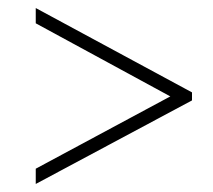

<svg xmlns="http://www.w3.org/2000/svg" viewBox="-20 -597 531 478"><path d="M69 -139V-177L404 -357L69 -539V-577L458 -367V-347Z"/></svg>

Font: Prata
Style: Regular
Weight: 400
Designer: Ivan Petrov
Foundry: Cyreal
Version: Version 2.000